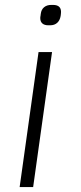

<svg xmlns="http://www.w3.org/2000/svg" viewBox="-20 -762 329 782"><path d="M137 -550H192L115 0H60ZM144 -688Q144 -694 145 -697L146 -705Q148 -723 159.5 -732.5Q171 -742 189 -742H196Q233 -742 228 -705L227 -697Q224 -679 213 -669Q202 -659 184 -659H177Q161 -659 152.5 -666.5Q144 -674 144 -688Z"/></svg>

Font: Krub Light
Style: Italic
Weight: 300
Italic angle: -8°
Designer: Ekaluck Peanpanawate
Foundry: Cadson Demak Co.,Ltd.
Version: Version 1.000; ttfautohint (v1.6)